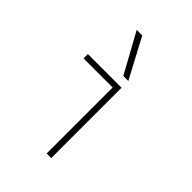

<svg xmlns="http://www.w3.org/2000/svg" viewBox="-227 -897 1004 1004"><g transform="rotate(45 275.0 -395.0)"><path d="M305 0V-488H90V-520H339V0ZM302 -570 181 -790H222L339 -570Z"/></g></svg>

Font: M PLUS Code Latin SemiExpanded ExtraLight
Style: Regular
Weight: 250
Width: 6
Designer: Coji Morishita
Foundry: UNDERFOREST DESIGN
Version: Version 1.002; ttfautohint (v1.8.3)